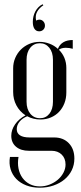

<svg xmlns="http://www.w3.org/2000/svg" viewBox="-20 -697 374 892"><path d="M164.8 175Q199.1 175 228.6 164.8Q258 154.6 279.6 136.7Q301.2 118.8 313.4 93.9Q325.5 69 325.5 39.6Q325.5 -4.9 299.8 -31.6Q274 -58.4 231.8 -58.4H117.6Q87.9 -58.4 72.8 -68.3Q57.8 -78.2 57.8 -96.8Q57.8 -115.5 70.7 -131.6Q83.6 -147.6 106.4 -156.9Q119.8 -149.6 135.5 -145.7Q151.2 -141.8 167.4 -141.8Q193.9 -141.8 216.1 -151.2Q238.4 -160.6 254.3 -177.4Q270.2 -194.1 279.2 -217.1Q288.2 -240.1 288.2 -267.9V-381.6Q288.2 -405.9 279.4 -427.5Q270.6 -449.1 253.6 -465.9Q258.6 -470.2 266.9 -472.6Q275.1 -475 285.8 -475Q294 -475 302.2 -473.8Q310.4 -472.5 318 -470.4V-511.1Q291.5 -511.1 274.1 -500.6Q256.6 -490.1 249 -469.9Q232.5 -485.5 210.1 -494Q187.6 -502.5 163.9 -502.5Q138.1 -502.5 115.8 -492.9Q93.4 -483.2 76.8 -466.6Q60.1 -449.9 50.6 -427.4Q41.1 -405 41.1 -379.4V-269.8Q41.1 -235.9 56.1 -207.6Q71 -179.4 98.5 -161.1Q68 -145 50.2 -119.5Q32.4 -94 32.4 -66.1Q32.4 -34.2 54.4 -15.4Q76.5 3.5 114.4 3.5H219.4Q248.6 3.5 266.6 21.1Q284.5 38.6 284.5 67.4Q284.5 86.9 274.6 105.6Q264.6 124.4 248.3 138.2Q232 152 210.4 160.5Q188.8 169 165.4 169Q138.9 169 118.3 158.4Q97.8 147.9 84.4 129.4Q71 110.9 66 85.9Q61 60.9 66 32H26.2Q21.2 62.9 29.2 88.9Q37.1 114.9 55.5 134.1Q73.9 153.2 101.8 164.1Q129.6 175 164.8 175ZM103.4 -224.4V-419.5Q103.4 -453.8 120.4 -474.9Q137.4 -496.1 165.1 -496.1Q192.2 -496.1 209.1 -475.1Q226 -454 226 -419.5V-224.4Q226 -189.5 209.5 -168.6Q193 -147.8 165.9 -147.8Q137.8 -147.8 120.6 -168.9Q103.4 -190.1 103.4 -224.4ZM147.8 -601.4Q142.8 -623.8 152.1 -641.6Q161.5 -659.4 181.4 -672.5L178.1 -677.2Q167.2 -672.4 158.7 -663.6Q150.1 -654.9 144.4 -644.3Q138.6 -633.8 135.5 -621.2Q132.4 -608.8 132.4 -595.4Q132.4 -574.4 140.2 -562.9Q148.1 -551.5 161.8 -551.5Q173.6 -551.5 181.2 -559.1Q188.8 -566.6 188.8 -577.9Q188.8 -589.8 181.2 -597.8Q173.8 -605.8 162.9 -605.8Q159.2 -605.8 155.6 -604.8Q152 -603.9 147.8 -601.4Z"/></svg>

Font: Moniqa Black
Style: Regular
Weight: 900
Designer: Rajesh Rajput
Foundry: Rajesh Rajput
Version: Version 1.000